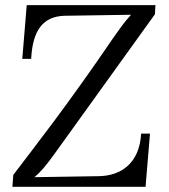

<svg xmlns="http://www.w3.org/2000/svg" viewBox="-20 -720 652 740"><path d="M577.1 -665 579.1 -700.2H83L65.9 -493.2H100.1C106 -606.9 147.9 -655.8 227.1 -659.2L484.9 -663.1C458 -633.8 437 -603 416 -573.2C236.8 -310.1 110.8 -150.9 31.2 -45.9L27.8 0H541L558.1 -205.1H523.9C518.1 -92.8 448.2 -42 359.9 -41L112.8 -37.1C135.3 -56.2 153.8 -77.1 185.1 -120.1Z"/></svg>

Font: Lora Italic
Style: Regular
Weight: 400
Italic angle: -3°
Designer: Olga Karpushina, Alexei Vanyashin
Foundry: Cyreal
Version: Version 1.011;PS 001.011;hotconv 1.0.70;makeotf.lib2.5.58329